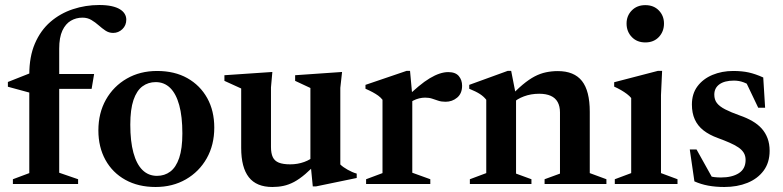

<svg xmlns="http://www.w3.org/2000/svg" viewBox="-20 -735 3128 767"><path d="M116 -380 98 -365 11.5 -388.5V-407.5L105 -444.5L154.5 -439.5H356L346 -380ZM216.5 -45 292 -19V0H31.5V-19L97 -43.5V-437.5Q97 -509 119.5 -561.2Q142 -613.5 181.2 -647.5Q220.5 -681.5 271 -698.2Q321.5 -715 376.5 -715Q405 -715 425.5 -710.5Q446 -706 459 -698Q472 -690 478.2 -679.5Q484.5 -669 484.5 -656.5Q484.5 -633.5 468.8 -618.5Q453 -603.5 432 -603.5Q415 -603.5 401.2 -612.8Q387.5 -622 374 -634Q360.5 -646 345 -655.2Q329.5 -664.5 309.5 -664.5Q284 -664.5 263 -652.2Q242 -640 229.2 -612.8Q216.5 -585.5 216.5 -540.5Z M607 -32.5Q637.5 -32.5 660.2 -49.5Q683 -66.5 695.8 -104Q708.5 -141.5 708.5 -202Q708.5 -269.5 696 -315Q683.5 -360.5 659.8 -383.8Q636 -407 602 -407Q572 -407 549 -390Q526 -373 513.2 -335.5Q500.5 -298 500.5 -237Q500.5 -170.5 513 -124.8Q525.5 -79 549.2 -55.8Q573 -32.5 607 -32.5ZM601.5 12Q532.5 12 481 -16.5Q429.5 -45 401.2 -96.2Q373 -147.5 373 -214Q373 -283.5 403.2 -337Q433.5 -390.5 486.5 -421Q539.5 -451.5 607.5 -451.5Q677.5 -451.5 728.5 -422.8Q779.5 -394 807.8 -343.2Q836 -292.5 836 -225Q836 -156 805.8 -102.5Q775.5 -49 722.5 -18.5Q669.5 12 601.5 12Z M1062.5 -148Q1062.5 -122.5 1069.8 -107.2Q1077 -92 1094 -85.2Q1111 -78.5 1139.5 -78.5Q1169 -78.5 1195.2 -88Q1221.5 -97.5 1235.5 -112.5L1253.5 -92Q1224 -60.5 1200 -40Q1176 -19.5 1154.8 -8.2Q1133.5 3 1112.5 7.5Q1091.5 12 1068 12Q1004.5 12 974 -27Q943.5 -66 943.5 -144V-381.5L876.5 -412V-434.5L1068 -447.5L1062.5 -386ZM1229.5 9.5 1220 -87.5V-383.5L1159 -412V-434.5L1346.5 -447.5L1339.5 -384V-78Q1345 -72.5 1352.5 -67.2Q1360 -62 1368.8 -57Q1377.5 -52 1386.8 -48Q1396 -44 1405 -41.5V-24L1243 9.5Z M1770.5 -447Q1799.5 -447 1812.8 -431.2Q1826 -415.5 1826 -392.5Q1826 -361.5 1806.2 -345Q1786.5 -328.5 1760 -328.5Q1743 -328.5 1730.5 -332.8Q1718 -337 1706 -341Q1694 -345 1678 -345Q1666.5 -345 1654.2 -342Q1642 -339 1630.5 -333Q1619 -327 1609 -318.5L1598.5 -341.5Q1627.5 -369.5 1651.8 -389.8Q1676 -410 1697 -422.5Q1718 -435 1736.2 -441Q1754.5 -447 1770.5 -447ZM1627 -353.5V-45L1699 -19V0H1442.5V-19L1508 -43.5V-336.5Q1500.5 -346 1490.8 -353Q1481 -360 1468.5 -366.8Q1456 -373.5 1440 -380.5V-396L1604.5 -452H1618Z M2041.5 -352.5V-41.5L2103 -19V0H1857V-19L1922.5 -43.5V-336.5Q1912.5 -349.5 1897 -359.5Q1881.5 -369.5 1854.5 -380.5V-396L2008.5 -452H2022ZM2155.5 -19 2217 -41.5V-286Q2217 -310.5 2207.8 -327.2Q2198.5 -344 2180 -352.2Q2161.5 -360.5 2134 -360.5Q2101 -360.5 2073 -350Q2045 -339.5 2030 -324L2011.5 -342Q2042.5 -375.5 2068 -396.8Q2093.5 -418 2116 -429.8Q2138.5 -441.5 2161.2 -446.2Q2184 -451 2208.5 -451Q2273.5 -451 2304.8 -411.5Q2336 -372 2336 -288.5V-43.5L2402.5 -19V0H2155.5Z M2558 -565.5Q2524.5 -565.5 2503.8 -587.2Q2483 -609 2483 -641Q2483 -672 2503.8 -693.2Q2524.5 -714.5 2558 -714.5Q2591.5 -714.5 2612 -693.2Q2632.5 -672 2632.5 -641Q2632.5 -609 2612 -587.2Q2591.5 -565.5 2558 -565.5ZM2625 -452 2620.5 -355V-43.5L2686.5 -19V0H2436V-19L2501.5 -43.5V-343.5Q2495 -351.5 2484.5 -359.5Q2474 -367.5 2461 -375Q2448 -382.5 2433.5 -389V-406.5L2608.5 -452Z M2909 -451.5Q2944.5 -451.5 2971.2 -445.5Q2998 -439.5 3029 -425.5L3036.5 -304.5H3009L2950.5 -427L2989 -385Q2969.5 -399 2951 -406Q2932.5 -413 2912 -413Q2874.5 -413 2854 -398.2Q2833.5 -383.5 2833.5 -357Q2833.5 -337 2843.8 -323.5Q2854 -310 2876.8 -298.2Q2899.5 -286.5 2936 -273.5Q2963.5 -264 2985.5 -251.2Q3007.5 -238.5 3022.8 -221.5Q3038 -204.5 3046.2 -182.5Q3054.5 -160.5 3054.5 -132.5Q3054.5 -85.5 3030.5 -53.2Q3006.5 -21 2965.8 -4.5Q2925 12 2873.5 12Q2838.5 12 2809 6.5Q2779.5 1 2754 -10.5L2735.5 -138H2762.5L2835.5 -7L2773.5 -46Q2791 -38 2805.8 -33.5Q2820.5 -29 2833.8 -27.5Q2847 -26 2860 -26Q2904.5 -26 2931.5 -43.2Q2958.5 -60.5 2958.5 -96Q2958.5 -112.5 2951 -124.8Q2943.5 -137 2929.2 -146.5Q2915 -156 2894.5 -165Q2874 -174 2848 -183.5Q2813.5 -196 2790.2 -214.2Q2767 -232.5 2755.5 -258Q2744 -283.5 2744 -317.5Q2744 -360.5 2766.2 -390.2Q2788.5 -420 2826.2 -435.8Q2864 -451.5 2909 -451.5Z"/></svg>

Font: Newsreader 24pt SemiBold
Style: Regular
Weight: 600
Designer: Hugues Gentile
Foundry: Production Type
Version: Version 1.003